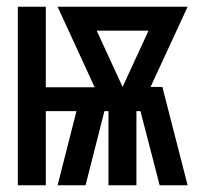

<svg xmlns="http://www.w3.org/2000/svg" viewBox="-20 -550 590 570"><path d="M33 0V-530H116V-291H261L151 -530H537L427 -292H462L537 0H454L397 -220H385V0H302V-220H290L234 0H151L207 -220H116V0ZM344 -292 421 -459H267Z"/></svg>

Font: Lode Term
Style: Bold
Weight: 700
Monospace: yes
Designer: Belleve Invis
Foundry: Belleve Invis
Version: Version 29.2.0